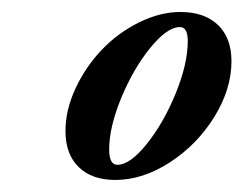

<svg xmlns="http://www.w3.org/2000/svg" viewBox="-20 -585 408 322"><path d="M173.3 -283.2Q134.3 -283.2 112.1 -304.7Q89.8 -326.2 89.8 -365.2Q89.8 -400.9 106.9 -437.3Q124 -473.6 150.9 -501.7Q177.7 -529.8 213.1 -547.4Q248.5 -564.9 282.7 -564.9Q322.8 -564.9 345.5 -543.2Q368.2 -521.5 368.2 -482.4Q368.2 -435.5 339.4 -388.9Q310.5 -342.3 264.9 -312.7Q219.2 -283.2 173.3 -283.2ZM176.8 -308.6Q198.2 -308.6 226.3 -343.8Q254.4 -378.9 274.7 -428.5Q294.9 -478 294.9 -516.1Q294.9 -539.6 281.7 -539.6Q260.3 -539.6 231.9 -504.6Q203.6 -469.7 183.3 -420.7Q163.1 -371.6 163.1 -334.5Q163.1 -308.6 176.8 -308.6Z"/></svg>

Font: Elstob 8pt SemiBold
Style: Italic
Weight: 600
Italic angle: -20°
Designer: Peter S. Baker
Version: Version 1.015